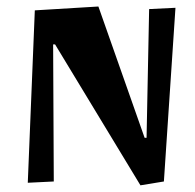

<svg xmlns="http://www.w3.org/2000/svg" viewBox="-20 -552 593 584"><path d="M513.7 -528.3 478.5 0 407.2 11.7 147.5 -417H141.6L143.6 0L64.5 3.9L85.9 -520.5L279.3 -532.2L419.9 -132.8H425.8L433.6 -524.4Z"/></svg>

Font: Ravi Prakash
Style: Regular
Weight: 400
Designer: Appaji Ambarisha Darbha
Version: Version 1.0.4; ttfautohint (v1.2.42-39fb)